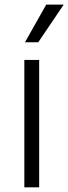

<svg xmlns="http://www.w3.org/2000/svg" viewBox="-20 -802 293 822"><path d="M87 -621.1H143.8L252.8 -782.3H177.9ZM84.2 0H147.7V-545.5H84.2Z"/></svg>

Font: TID UI Light
Style: Regular
Weight: 300
Designer: The TID Project Authors
Foundry: Bakken & Bæck
Version: Version 1.001;hotconv 1.0.109;makeotfexe 2.5.65596